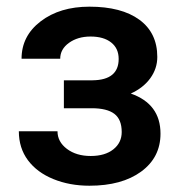

<svg xmlns="http://www.w3.org/2000/svg" viewBox="-20 -558 551 587"><path d="M460.9 -383.8Q460.9 -348.6 439.7 -319.1Q418.5 -289.6 379.9 -272Q470.7 -240.2 470.7 -149.4Q470.7 -76.7 411.6 -33.4Q352.5 9.8 253.4 9.8Q192.9 9.8 143.1 -10.5Q93.3 -30.8 65.4 -68.1Q37.6 -105.5 37.6 -156.7H155.8Q155.8 -124.5 184.6 -102.8Q213.4 -81.1 257.3 -81.1Q300.8 -81.1 326.4 -101.3Q352.1 -121.6 352.1 -154.3Q352.1 -192.9 329.6 -210Q307.1 -227.1 260.3 -227.1H175.3V-312.5H263.2Q342.8 -313.5 342.8 -377.9Q342.8 -410.2 319.8 -428.2Q296.9 -446.3 256.8 -446.3Q217.8 -446.3 190.9 -427Q164.1 -407.7 164.1 -378.4H45.9Q45.9 -448.2 104.5 -492.9Q163.1 -537.6 253.4 -537.6Q351.6 -537.6 406.2 -497.6Q460.9 -457.5 460.9 -383.8Z"/></svg>

Font: Roboto Medium
Style: Regular
Weight: 500
Designer: Google
Version: Version 2.134; 2016; ttfautohint (v1.6)